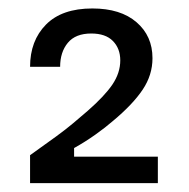

<svg xmlns="http://www.w3.org/2000/svg" viewBox="-20 -843 440 447"><path d="M50 -416.7V-481.7Q87.5 -508.3 110.8 -525.4Q134.2 -542.5 150.4 -556.2Q166.7 -570 184.2 -585Q223.3 -619.2 241.7 -646.2Q260 -673.3 260 -702.5Q260 -730 242.9 -747.5Q225.8 -765 192.5 -765Q155.8 -765 137.9 -743.3Q120 -721.7 120 -687.5H50Q50 -748.3 87.1 -785.8Q124.2 -823.3 195 -823.3Q260.8 -823.3 297.9 -791.2Q335 -759.2 335 -707.5Q335 -668.3 312.1 -634.2Q289.2 -600 243.3 -561.7Q225 -545.8 202.1 -529.6Q179.2 -513.3 152.5 -498.3V-478.3H347.5V-416.7Z"/></svg>

Font: Familjen Grotesk GF
Style: Regular
Weight: 400
Designer: Anders Wikstroem, Jonas Baeckman, Matilda Gysing, Kristian Moeller
Foundry: Familjen STHLM AB
Version: Version 2.000; Beta; Release 4; Build 6